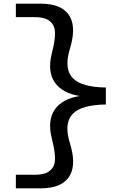

<svg xmlns="http://www.w3.org/2000/svg" viewBox="-20 -821 660 1041"><path d="M66 200V126.5H168Q202 126.5 224.8 118.8Q247.5 111 262.5 92.5Q277.5 74 278.2 42.8Q279 11.5 269 -35.5L260 -74Q237 -170 277.2 -227.5Q317.5 -285 412 -300.5Q317.5 -316 277.2 -373.8Q237 -431.5 260 -527.5L269 -565.5Q279 -612.5 278.2 -643.8Q277.5 -675 262.5 -693.8Q247.5 -712.5 224.8 -720.2Q202 -728 168 -728H66V-801H201Q309 -801 351.2 -743Q393.5 -685 364.5 -576L354.5 -540Q329 -444 376 -396.2Q423 -348.5 554 -346.5V-254.5Q422.5 -252.5 375.5 -204.8Q328.5 -157 354.5 -61L364.5 -25.5Q394 83.5 351.5 141.8Q309 200 201 200Z"/></svg>

Font: Monaspace Radon
Style: Regular
Weight: 400
Designer: Riley Cran & the Lettermatic Team
Foundry: Lettermatic
Version: Version 1.000 (Monaspace Radon)